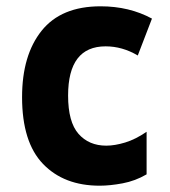

<svg xmlns="http://www.w3.org/2000/svg" viewBox="-20 -579 540 609"><path d="M296 10Q329 10 369 2.5Q409 -5 445 -26V-161Q410 -137 377 -127Q344 -117 317 -117Q262 -117 229 -154.5Q196 -192 196 -276Q196 -432 315 -432Q368 -432 417 -403L462 -520Q390 -559 299 -559Q174 -559 112 -481.5Q50 -404 50 -271Q50 -128 116.5 -59Q183 10 296 10Z"/></svg>

Font: Noto Sans Mono Condensed Extra
Style: Regular
Weight: 800
Width: 3
Designer: Monotype Design Team
Foundry: Monotype Imaging Inc.
Version: Version 1.900